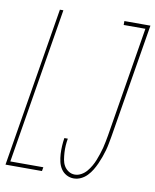

<svg xmlns="http://www.w3.org/2000/svg" viewBox="-87 -799 705 871"><g transform="rotate(10 266.0 -363.5)"><path d="M-3 0 118 -735H134L16 -18H168L165 0ZM312 8Q294 8 278.5 -0.5Q263 -9 253.5 -23.5Q244 -38 240 -55.5Q236 -73 235 -91Q234 -109 235 -127.5Q236 -146 239 -165H255Q252 -149 251 -132.5Q250 -116 251 -100Q252 -84 254.5 -68.5Q257 -53 264.5 -40Q272 -27 285 -18.5Q298 -10 314 -10Q329 -10 343.5 -18Q358 -26 368.5 -38.5Q379 -51 387 -65Q395 -79 400.5 -93Q406 -107 411 -122Q416 -137 420 -152Q424 -167 426.5 -181.5Q429 -196 432 -211L515 -717H415V-735H535L448 -208Q445 -192 442 -175.5Q439 -159 434.5 -143Q430 -127 424 -110.5Q418 -94 411 -78.5Q404 -63 395 -48Q386 -33 373.5 -20Q361 -7 345 0.5Q329 8 312 8Z"/></g></svg>

Font: Iosevka Thin Oblique
Style: Regular
Weight: 100
Italic angle: -9°
Monospace: yes
Designer: Belleve Invis
Foundry: Belleve Invis
Version: Version 32.5.0; ttfautohint (v1.8.4)